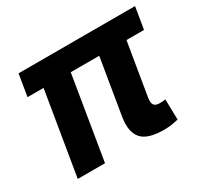

<svg xmlns="http://www.w3.org/2000/svg" viewBox="-119 -698 903 858"><g transform="rotate(-30 332.5 -269.0)"><path d="M501.5 2.9Q417.5 2.9 386.7 -32.7Q356 -68.4 367.7 -141.1L428.7 -509.3H569.3L511.2 -158.7Q506.8 -133.3 514.2 -121.6Q521.5 -109.9 544.4 -109.9Q555.2 -109.9 562 -110.6Q568.8 -111.3 573.7 -112.3L576.2 -6.8Q564.5 -3.9 544.9 -0.5Q525.4 2.9 501.5 2.9ZM57.1 0 141.6 -509.3H281.7L197.8 0ZM45.4 -428.7 64 -541H665L646.5 -428.7Z"/></g></svg>

Font: Inter 17pt
Style: Bold Italic
Weight: 700
Italic angle: -9.3988°
Version: Version 4.001;git-66647c0bb